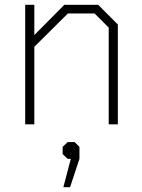

<svg xmlns="http://www.w3.org/2000/svg" viewBox="-20 -518 591 800"><path d="M85 -498H123V-372L248 -498H389L471 -416V0H433V-403L374 -462H263L123 -323V0H85ZM275 144H262L241 124V94L262 74H291L311 94V144L272 262H244Z"/></svg>

Font: Chakra Petch ExtraLight
Style: Regular
Weight: 275
Designer: Katatrad Aksorn Co.,Ltd.
Foundry: Cadson Demak Co.,Ltd.
Version: Version 1.000; ttfautohint (v1.6)